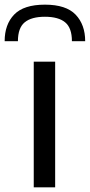

<svg xmlns="http://www.w3.org/2000/svg" viewBox="-64 -805 386 825"><path d="M-44 -628Q-44 -700 -3 -742.5Q38 -785 129 -785Q220 -785 261 -742Q302 -699 302 -628H245Q245 -685 216 -709Q187 -733 129 -733Q71 -733 42 -709Q13 -685 13 -628ZM81 -540H173V0H81Z"/></svg>

Font: Encode Sans Wide
Style: Regular
Weight: 400
Designer: Pablo Impallari, Andres Torresi
Foundry: Pablo Impallari, Andres Torresi
Version: Version 1.000; ttfautohint (v1.00) -l 8 -r 50 -G 200 -x 14 -